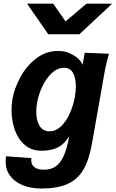

<svg xmlns="http://www.w3.org/2000/svg" viewBox="-20 -846 646 1072"><path d="M11.5 56.5Q11.5 39.5 14 26.5L155.5 37Q154.5 46 154.5 49.5Q154.5 75 173.2 88.2Q192 101.5 225 101.5Q263 101.5 289.2 84.5Q315.5 67.5 334.5 26.8Q353.5 -14 367 -85.5L360.5 -76.5Q332.5 -35 296.2 -19.8Q260 -4.5 211 -4.5Q155 -4.5 117.5 -37.5Q80 -70.5 62.2 -122.2Q44.5 -174 44.5 -232Q44.5 -265.5 49.5 -292.5Q60 -353 93.8 -415.2Q127.5 -477.5 181.8 -519.5Q236 -561.5 304.5 -561.5Q339.5 -561.5 366.2 -549.8Q393 -538 410.5 -524Q421.5 -515.5 429.5 -504.5Q437.5 -493.5 441 -484L453 -551.5L588.5 -546Q570.5 -482.5 565 -449.5L493.5 -44Q477 49 444.2 103.2Q411.5 157.5 355.2 182Q299 206.5 210.5 206.5Q152.5 206.5 107.2 188.2Q62 170 36.8 136Q11.5 102 11.5 56.5ZM397.5 -302Q403.5 -337 403.5 -364Q403.5 -410 387.8 -438.8Q372 -467.5 337 -467.5Q301 -467.5 269.5 -438.2Q238 -409 216.2 -363.2Q194.5 -317.5 186.5 -269.5Q182.5 -244 182.5 -222Q182.5 -174 200.8 -143.5Q219 -113 256.5 -113Q292.5 -113 321.5 -141.5Q350.5 -170 369.8 -213.2Q389 -256.5 397.5 -302ZM131 -825.5H277L346 -726.5L463 -825.5H606L423 -654.5H249.5Z"/></svg>

Font: JuliaMono ExtraBoldItalic
Style: Regular
Weight: 800
Italic angle: -9°
Monospace: yes
Designer: cormullion
Foundry: corm
Version: Version 0.049; ttfautohint (v1.8.4)